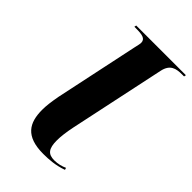

<svg xmlns="http://www.w3.org/2000/svg" viewBox="-218 -796 888 888"><g transform="rotate(45 226.0 -352.0)"><path d="M243 10C279 10 322 7 366 -9L363 -19C345 -11 324 -5 300 -5C259 -5 243 -25 243 -79C243 -104 247 -136 255 -175L355 -646C366 -697 398 -704 437 -704H450L452 -714H127L125 -704H135C176 -704 200 -700 200 -673C200 -668 198 -658 193 -637L106 -226C99 -187 95 -159 95 -131C95 -46 127 10 243 10Z"/></g></svg>

Font: Noto Serif Display Condensed ExtraBold
Style: Italic
Weight: 800
Width: 3
Italic angle: -12°
Designer: Monotype Design Team
Foundry: Monotype Imaging Inc.
Version: Version 2.009